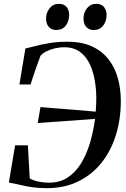

<svg xmlns="http://www.w3.org/2000/svg" viewBox="-20 -969 654 998"><path d="M223.5 9Q180.5 9 148 4.2Q115.5 -0.5 86.8 -7.5Q58 -14.5 26 -20L58.5 -213.5H125L134.5 -42Q147 -33 175.5 -26.2Q204 -19.5 236 -19.5Q290 -19.5 330.5 -45.5Q371 -71.5 399.8 -117.2Q428.5 -163 446.8 -223Q465 -283 474 -351L176 -329.5L190.5 -412.5Q222 -409.5 257 -406.8Q292 -404 329.2 -401.2Q366.5 -398.5 404.2 -395.2Q442 -392 477.5 -388.5Q479 -406.5 479.8 -424.5Q480.5 -442.5 480.5 -459Q480.5 -503 473 -548.8Q465.5 -594.5 447.5 -633.8Q429.5 -673 398 -697.5Q366.5 -722 319 -723.5Q293.5 -724 268.5 -718.5Q243.5 -713 223 -703Q202.5 -693 190.5 -679.5Q186.5 -668.5 179.5 -649.2Q172.5 -630 164.5 -607.5Q156.5 -585 149.8 -564.2Q143 -543.5 139 -530H81L112 -717Q131.5 -721 162.5 -729.2Q193.5 -737.5 235.8 -744.8Q278 -752 331 -752Q407 -752 459.8 -727Q512.5 -702 545.2 -659.2Q578 -616.5 593 -561.2Q608 -506 608 -444.5Q608 -349 582.2 -266.5Q556.5 -184 507 -122.2Q457.5 -60.5 386.2 -25.8Q315 9 223.5 9ZM272.5 -813Q248 -813 233.8 -829Q219.5 -845 219.5 -873Q219.5 -903 237.8 -926Q256 -949 285.5 -949Q313.5 -949 326.5 -932.2Q339.5 -915.5 339.5 -892.5Q339.5 -858.5 321.8 -835.8Q304 -813 272.5 -813ZM467 -813Q442.5 -813 428.2 -829Q414 -845 414 -873Q414 -903 432.2 -926Q450.5 -949 480 -949Q507.5 -949 520.8 -932.2Q534 -915.5 534 -892.5Q534 -858.5 516.2 -835.8Q498.5 -813 467 -813Z"/></svg>

Font: Merriweather 144pt Medium
Style: Italic
Weight: 500
Italic angle: -7.8°
Version: Version 2.101